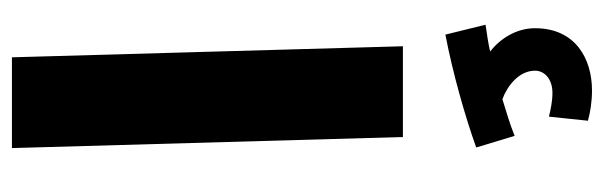

<svg xmlns="http://www.w3.org/2000/svg" viewBox="-374 -664 1037 330"><g transform="rotate(90 145.0 -498.5)"><path d="M233 -798 213 -864C193 -856 173 -850 150 -843C128 -851 101 -871 101 -899C101 -916 116 -929 139 -929C154 -929 167 -926 180 -923L187 -990C173 -994 154 -997 135 -997C81 -997 28 -969 28 -899C28 -867 46 -839 68 -822C56 -819 42 -817 22 -814L39 -745C107 -758 183 -780 233 -798ZM78 0H234L215 -672H59Z"/></g></svg>

Font: Noto Sans Arabic UI SemiCondensed Extra
Style: Regular
Weight: 800
Width: 4
Designer: Nadine Chahine - Monotype Design Team
Foundry: Monotype Imaging Inc.
Version: Version 1.900